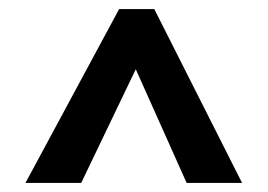

<svg xmlns="http://www.w3.org/2000/svg" viewBox="-20 -833 591 424"><path d="M320.7 -813 514.6 -429H392.2L233.3 -784L254.6 -813ZM309.9 -813 329.7 -784 159.3 -429H36.2L243.1 -813Z"/></svg>

Font: BioRhyme ExtraBold
Style: Regular
Weight: 800
Designer: Aoife Mooney
Foundry: Aoife Mooney Type
Version: Version 1.600;gftools[0.9.33]